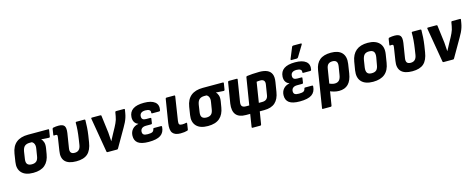

<svg xmlns="http://www.w3.org/2000/svg" viewBox="-36 -1538 6287 2536"><g transform="rotate(-15 3107.0 -270.0)"><path d="M235 11Q127 11 77 -43Q27 -97 42 -190L59 -299Q75 -398 134.5 -446Q194 -494 297 -494H572Q584 -494 582 -482L568 -395Q565 -382 554 -383L449 -390V-388Q467 -373 477.5 -341.5Q488 -310 480 -260L467 -182Q452 -87 395.5 -38Q339 11 235 11ZM246 -103Q286 -103 308.5 -123Q331 -143 338 -190L353 -282Q359 -313 355 -333Q351 -353 342 -365.5Q333 -378 319 -385H287Q247 -385 222 -365Q197 -345 188 -293L173 -193Q166 -145 185 -124Q204 -103 246 -103Z M824 11Q717 11 671 -37.5Q625 -86 641 -180L668 -355Q672 -380 668 -388Q664 -396 649 -396Q643 -396 637.5 -395.5Q632 -395 626 -394Q617 -393 618 -404L630 -484Q632 -490 635 -493.5Q638 -497 646 -498Q662 -502 680.5 -503.5Q699 -505 715 -505Q773 -505 793.5 -478Q814 -451 804 -381L772 -180Q766 -141 780.5 -122Q795 -103 831 -103Q867 -103 888.5 -123.5Q910 -144 917 -187L929 -266Q938 -325 942.5 -380Q947 -435 946 -481Q946 -494 959 -494H1066Q1078 -494 1078 -483Q1078 -439 1074.5 -385.5Q1071 -332 1063 -278L1049 -189Q1033 -84 980 -36.5Q927 11 824 11Z M1251 0Q1241 0 1239 -10L1159 -481Q1157 -494 1170 -494H1286Q1298 -494 1298 -484L1328 -247Q1330 -217 1332 -187.5Q1334 -158 1336 -127H1337Q1349 -150 1361.5 -173Q1374 -196 1386 -219L1427 -294Q1439 -318 1449.5 -339.5Q1460 -361 1467 -383.5Q1474 -406 1478 -430L1487 -482Q1489 -494 1499 -494H1608Q1621 -494 1618 -481L1611 -438Q1606 -407 1596.5 -377.5Q1587 -348 1573 -319Q1559 -290 1540 -258L1397 -10Q1392 0 1383 0Z M1814 11Q1714 11 1668.5 -22.5Q1623 -56 1625 -124Q1627 -176 1657.5 -210.5Q1688 -245 1739 -254L1740 -257Q1707 -268 1690.5 -296Q1674 -324 1676 -364Q1680 -434 1731.5 -469.5Q1783 -505 1883 -505Q1983 -505 2031 -466.5Q2079 -428 2064 -354Q2060 -342 2050 -342H1953Q1942 -342 1943 -353Q1948 -378 1930 -390.5Q1912 -403 1876 -403Q1838 -403 1818 -387.5Q1798 -372 1797 -342Q1796 -316 1810.5 -303Q1825 -290 1858 -290H1915Q1927 -290 1925 -279L1916 -217Q1915 -205 1902 -205H1833Q1797 -205 1777 -189.5Q1757 -174 1755 -145Q1754 -116 1770.5 -103.5Q1787 -91 1828 -91Q1873 -91 1891 -101.5Q1909 -112 1914 -137Q1914 -149 1926 -149H2023Q2034 -149 2034 -136Q2029 -60 1977 -24.5Q1925 11 1814 11Z M2248 11Q2173 11 2141.5 -28.5Q2110 -68 2125 -164L2176 -482Q2178 -494 2190 -494H2296Q2308 -494 2306 -482L2256 -157Q2251 -123 2260 -110.5Q2269 -98 2300 -98Q2314 -98 2328.5 -100Q2343 -102 2356 -105Q2366 -106 2365 -93L2353 -13Q2350 -2 2340 0Q2323 5 2299.5 8Q2276 11 2248 11Z M2624 11Q2516 11 2466 -43Q2416 -97 2431 -190L2448 -299Q2464 -398 2523.5 -446Q2583 -494 2686 -494H2961Q2973 -494 2971 -482L2957 -395Q2954 -382 2943 -383L2838 -390V-388Q2856 -373 2866.5 -341.5Q2877 -310 2869 -260L2856 -182Q2841 -87 2784.5 -38Q2728 11 2624 11ZM2635 -103Q2675 -103 2697.5 -123Q2720 -143 2727 -190L2742 -282Q2748 -313 2744 -333Q2740 -353 2731 -365.5Q2722 -378 2708 -385H2676Q2636 -385 2611 -365Q2586 -345 2577 -293L2562 -193Q2555 -145 2574 -124Q2593 -103 2635 -103Z M3185 185Q3173 185 3175 172L3202 0H3145Q3050 0 3009.5 -50Q2969 -100 2983 -199L3029 -482Q3031 -494 3044 -494H3149Q3162 -494 3160 -482L3113 -188Q3106 -146 3121.5 -128.5Q3137 -111 3174 -111H3219L3279 -481Q3280 -492 3292 -494Q3323 -498 3366.5 -501.5Q3410 -505 3461 -505Q3525 -505 3567 -486.5Q3609 -468 3626.5 -427.5Q3644 -387 3633 -320L3612 -191Q3597 -95 3544 -47.5Q3491 0 3395 0H3333L3305 172Q3303 185 3291 185ZM3350 -111H3397Q3434 -111 3455 -129.5Q3476 -148 3481 -187L3502 -318Q3509 -356 3493.5 -374Q3478 -392 3445 -392Q3431 -392 3418.5 -391Q3406 -390 3394 -388Z M3880 11Q3780 11 3734.5 -22.5Q3689 -56 3691 -124Q3693 -176 3723.5 -210.5Q3754 -245 3805 -254L3806 -257Q3773 -268 3756.5 -296Q3740 -324 3742 -364Q3746 -434 3797.5 -469.5Q3849 -505 3949 -505Q4049 -505 4097 -466.5Q4145 -428 4130 -354Q4126 -342 4116 -342H4019Q4008 -342 4009 -353Q4014 -378 3996 -390.5Q3978 -403 3942 -403Q3904 -403 3884 -387.5Q3864 -372 3863 -342Q3862 -316 3876.5 -303Q3891 -290 3924 -290H3981Q3993 -290 3991 -279L3982 -217Q3981 -205 3968 -205H3899Q3863 -205 3843 -189.5Q3823 -174 3821 -145Q3820 -116 3836.5 -103.5Q3853 -91 3894 -91Q3939 -91 3957 -101.5Q3975 -112 3980 -137Q3980 -149 3992 -149H4089Q4100 -149 4100 -136Q4095 -60 4043 -24.5Q3991 11 3880 11ZM3910 -546Q3904 -546 3903 -550.5Q3902 -555 3904 -561L3966 -712Q3969 -719 3974 -722Q3979 -725 3986 -725H4089Q4097 -725 4098.5 -720Q4100 -715 4096 -708L4005 -558Q3998 -546 3984 -546Z M4148 185Q4135 185 4138 172L4217 -325Q4231 -415 4285 -460Q4339 -505 4440 -505Q4542 -505 4589.5 -453Q4637 -401 4623 -304L4604 -179Q4589 -82 4542.5 -35.5Q4496 11 4416 11Q4382 11 4345.5 1Q4309 -9 4284 -22L4298 -125Q4318 -113 4342 -105.5Q4366 -98 4387 -98Q4425 -98 4446.5 -121Q4468 -144 4475 -193L4493 -304Q4500 -349 4483.5 -369.5Q4467 -390 4431 -390Q4394 -390 4373 -371.5Q4352 -353 4346 -311L4268 172Q4266 185 4255 185Z M4882 11Q4775 11 4724.5 -43Q4674 -97 4689 -196L4708 -311Q4741 -505 4942 -505Q5047 -505 5099 -451Q5151 -397 5135 -297L5117 -185Q5102 -86 5043.5 -37.5Q4985 11 4882 11ZM4893 -103Q4937 -103 4958.5 -124.5Q4980 -146 4987 -197L5004 -292Q5012 -344 4994 -367.5Q4976 -391 4931 -391Q4889 -391 4867.5 -369.5Q4846 -348 4837 -298L4822 -201Q4815 -151 4832 -127Q4849 -103 4893 -103Z M5419 11Q5312 11 5266 -37.5Q5220 -86 5236 -180L5263 -355Q5267 -380 5263 -388Q5259 -396 5244 -396Q5238 -396 5232.5 -395.5Q5227 -395 5221 -394Q5212 -393 5213 -404L5225 -484Q5227 -490 5230 -493.5Q5233 -497 5241 -498Q5257 -502 5275.5 -503.5Q5294 -505 5310 -505Q5368 -505 5388.5 -478Q5409 -451 5399 -381L5367 -180Q5361 -141 5375.5 -122Q5390 -103 5426 -103Q5462 -103 5483.5 -123.5Q5505 -144 5512 -187L5524 -266Q5533 -325 5537.5 -380Q5542 -435 5541 -481Q5541 -494 5554 -494H5661Q5673 -494 5673 -483Q5673 -439 5669.5 -385.5Q5666 -332 5658 -278L5644 -189Q5628 -84 5575 -36.5Q5522 11 5419 11Z M5846 0Q5836 0 5834 -10L5754 -481Q5752 -494 5765 -494H5881Q5893 -494 5893 -484L5923 -247Q5925 -217 5927 -187.5Q5929 -158 5931 -127H5932Q5944 -150 5956.5 -173Q5969 -196 5981 -219L6022 -294Q6034 -318 6044.5 -339.5Q6055 -361 6062 -383.5Q6069 -406 6073 -430L6082 -482Q6084 -494 6094 -494H6203Q6216 -494 6213 -481L6206 -438Q6201 -407 6191.5 -377.5Q6182 -348 6168 -319Q6154 -290 6135 -258L5992 -10Q5987 0 5978 0Z"/></g></svg>

Font: Sofia Sans Semi Condensed ExtraBold
Style: Italic
Weight: 800
Italic angle: -9°
Version: Version 4.100